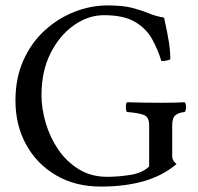

<svg xmlns="http://www.w3.org/2000/svg" viewBox="-20 -678 730 708"><path d="M377 -658Q433 -658 467.5 -649Q502 -640 528.5 -629Q555 -618 585 -613Q597 -559 602.5 -525Q608 -491 608 -459Q593 -453 579 -453H575Q562 -496 540.5 -534.5Q519 -573 477.5 -597.5Q436 -622 363 -622Q305 -622 252 -584.5Q199 -547 166 -481Q133 -415 133 -327Q133 -278 148.5 -225Q164 -172 194.5 -127Q225 -82 270.5 -54Q316 -26 375 -26Q416 -26 460.5 -33Q505 -40 530 -64V-217Q530 -247 509.5 -254.5Q489 -262 448 -265Q446 -267 445 -272.5Q444 -278 444 -283Q444 -288 445 -293.5Q446 -299 448 -301Q481 -300 514 -299.5Q547 -299 572 -299Q602 -299 622.5 -299.5Q643 -300 661 -301Q666 -296 666 -283Q666 -270 661 -265Q639 -263 627 -253Q615 -243 615 -217V-101Q615 -86 631 -73Q580 -30 510.5 -10Q441 10 352 10Q257 10 186 -32Q115 -74 76 -145.5Q37 -217 37 -307Q37 -390 66 -455Q95 -520 144 -565Q193 -610 253.5 -634Q314 -658 377 -658Z"/></svg>

Font: Triodion
Style: Regular
Weight: 400
Version: Version 1.201; ttfautohint (v1.8.4.7-5d5b)